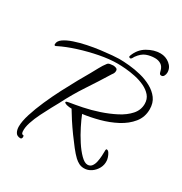

<svg xmlns="http://www.w3.org/2000/svg" viewBox="-183 -881 1007 1064"><g transform="rotate(30 320.0 -349.0)"><path d="M537 -747Q571 -747 597 -726Q623 -705 623 -674Q623 -662 617.5 -652Q612 -642 602 -642Q593 -642 590 -648.5Q587 -655 585 -664Q579 -688 562.5 -698.5Q546 -709 524 -709Q496 -709 470 -699.5Q444 -690 421 -658Q419 -654 414.5 -646.5Q410 -639 405 -639Q401 -639 397.5 -642Q394 -645 397 -652Q415 -700 456 -723.5Q497 -747 537 -747ZM487 17Q469 17 454.5 9.5Q440 2 427 -10Q409 -27 387 -55Q365 -83 341.5 -115.5Q318 -148 297.5 -179.5Q277 -211 263 -235Q256 -235 247 -236Q238 -237 230 -239Q215 -244 215 -249Q215 -253 221 -255Q227 -257 234 -258Q267 -263 314 -272.5Q361 -282 410.5 -298.5Q460 -315 503.5 -337.5Q547 -360 574 -390.5Q601 -421 601 -460Q601 -491 583 -512Q565 -533 536.5 -546.5Q508 -560 475 -567Q442 -574 411.5 -576.5Q381 -579 360 -579Q308 -579 246 -567Q184 -555 124 -536Q64 -517 18 -494Q17 -493 14.5 -492Q12 -491 10 -491Q4 -491 4 -499Q4 -519 26 -534.5Q48 -550 83.5 -562Q119 -574 160 -582.5Q201 -591 240.5 -596Q280 -601 310.5 -603.5Q341 -606 354 -606Q382 -606 419 -602.5Q456 -599 494.5 -589.5Q533 -580 566 -562Q599 -544 619.5 -516.5Q640 -489 640 -448Q640 -398 610 -361Q580 -324 532.5 -299Q485 -274 430.5 -259.5Q376 -245 328 -239Q339 -211 358.5 -172Q378 -133 402 -96Q426 -59 450.5 -34.5Q475 -10 494 -10Q511 -10 520.5 -22.5Q530 -35 534 -54Q538 -73 539 -91.5Q540 -110 540 -122V-128Q540 -137 545 -137Q554 -137 561 -126Q568 -115 572 -102Q576 -89 576 -82Q578 -57 566 -34.5Q554 -12 533 2.5Q512 17 487 17ZM99 49Q77 49 68 33.5Q59 18 59 -4Q59 -37 74 -84.5Q89 -132 112.5 -185.5Q136 -239 163 -291Q190 -343 214.5 -387Q239 -431 255 -458Q267 -479 280 -503.5Q293 -528 308 -547Q313 -554 325 -556Q337 -558 344 -558Q352 -558 362 -554.5Q372 -551 372 -540V-538Q372 -525 361 -512Q316 -439 271.5 -372Q227 -305 188 -228Q179 -212 163 -182.5Q147 -153 129.5 -118Q112 -83 101 -49.5Q90 -16 92 9Q92 14 94.5 20Q97 26 104 26Q109 26 109 35Q109 40 106.5 44.5Q104 49 99 49Z"/></g></svg>

Font: Hurricane
Style: Regular
Weight: 400
Designer: Robert E. Leuschke
Foundry: Robert E. Leuschke
Version: Version 1.010; ttfautohint (v1.8.3)